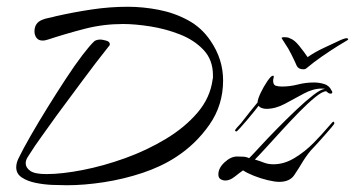

<svg xmlns="http://www.w3.org/2000/svg" viewBox="-20 -521 1050 568"><path d="M178 27Q160 27 135 26Q110 25 85.5 20Q61 15 44.5 4Q28 -7 28 -26Q28 -38 34 -51Q48 -80 71 -120Q94 -160 121 -203.5Q148 -247 174.5 -287.5Q201 -328 223.5 -357.5Q246 -387 259 -399Q263 -402 268 -403Q273 -404 277 -404Q282 -404 293.5 -401Q305 -398 305 -390Q305 -387 301 -383Q262 -334 224 -282.5Q186 -231 148 -180Q127 -150 105 -120Q83 -90 63 -58Q56 -48 56 -38Q56 -25 69.5 -15.5Q83 -6 117 -6Q163 -6 224.5 -18Q286 -30 350 -53Q414 -76 470.5 -110Q527 -144 564.5 -188Q602 -232 609 -286Q610 -289 610 -292Q610 -295 610 -298Q610 -344 582 -373.5Q554 -403 511.5 -419.5Q469 -436 424 -443Q379 -450 344 -450Q286 -450 231.5 -436Q177 -422 122 -404Q118 -403 114.5 -402Q111 -401 106 -401Q94 -401 88 -409Q82 -417 82 -428Q82 -453 104 -462Q113 -466 124 -468Q135 -470 145 -473Q198 -485 251.5 -493Q305 -501 358 -501Q403 -501 449.5 -492Q496 -483 536.5 -461Q577 -439 603 -400Q640 -346 640 -283Q640 -210 599.5 -152Q559 -94 500 -56Q457 -28 401.5 -9.5Q346 9 287.5 18Q229 27 178 27ZM806 17Q793 17 772 12Q751 7 731 -1Q711 -9 699 -17Q689 -10 674.5 1.5Q660 13 647 13Q639 13 632.5 9Q626 5 626 -5Q626 -24 644.5 -41Q663 -58 681 -58Q690 -58 699.5 -57.5Q709 -57 717 -53Q728 -64 750 -88Q772 -112 800 -140.5Q828 -169 856 -195.5Q884 -222 906.5 -239.5Q929 -257 941 -258Q938 -259 932 -259Q906 -259 878.5 -244Q851 -229 823 -214Q795 -199 768 -199Q762 -199 755.5 -201Q749 -203 745 -208Q742 -204 732.5 -192Q723 -180 711 -166Q699 -152 690 -142Q681 -132 679 -132Q677 -132 675 -135Q676 -136 676 -136.5Q676 -137 676 -137Q681 -144 687 -150Q693 -156 698 -163Q709 -177 720 -191Q731 -205 742 -218Q742 -227 751 -246Q760 -265 771 -281Q782 -297 787 -297Q790 -297 790 -294Q790 -292 789 -289Q788 -286 788 -283Q788 -270 795.5 -267.5Q803 -265 814 -265Q838 -265 861 -271Q884 -277 909 -277Q924 -277 939 -272.5Q954 -268 961 -253Q963 -251 963 -248Q963 -244 958 -244Q954 -244 950.5 -246.5Q947 -249 945 -251Q934 -251 912.5 -233.5Q891 -216 865 -189.5Q839 -163 813 -134.5Q787 -106 766 -83Q745 -60 734 -49Q748 -45 760.5 -40Q773 -35 789 -35Q821 -35 852 -54Q883 -73 907.5 -98Q932 -123 948 -142Q964 -161 966 -161Q969 -161 969 -156Q969 -154 960.5 -144Q952 -134 941 -121.5Q930 -109 920.5 -98.5Q911 -88 908 -85Q899 -76 891.5 -66Q884 -56 877 -45Q864 -23 850.5 -3Q837 17 806 17ZM878 -316Q863 -316 858 -326Q853 -338 842.5 -359Q832 -380 824 -391Q821 -396 817 -402Q813 -408 813 -409Q815 -411 820 -411Q824 -411 829 -410.5Q834 -410 839 -407Q851 -403 865.5 -385Q880 -367 890 -352Q913 -368 939.5 -380Q966 -392 980 -399Q988 -403 995 -405.5Q1002 -408 1005 -408Q1010 -408 1010 -404Q1010 -403 1001 -398Q992 -393 981 -386Q957 -371 932.5 -354Q908 -337 889 -321Q884 -316 878 -316Z"/></svg>

Font: Caramel
Style: Regular
Weight: 400
Designer: Robert E. Leuschke
Foundry: Robert E. Leuschke
Version: Version 1.010